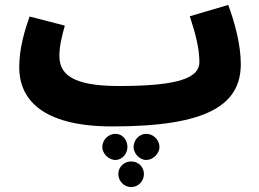

<svg xmlns="http://www.w3.org/2000/svg" viewBox="-20 -492 1049 779"><path d="M436 21C819 21 957 -65 957 -232C957 -311 932 -402 906 -472L750 -426C772 -360 789 -297 789 -240C789 -176 705 -143 462 -143C266 -143 221 -195 221 -266C221 -306 232 -349 243 -388L100 -425C82 -374 58 -298 58 -219C58 -96 142 21 436 21ZM573 51C546 51 522 75 522 105C522 130 546 157 573 157C602 157 627 130 627 105C627 75 602 51 573 51ZM448 51C420 51 395 75 395 105C395 130 420 157 448 157C477 157 497 130 497 105C497 75 477 51 448 51ZM512 163C483 163 460 186 460 214C460 242 483 267 512 267C542 267 564 242 564 214C564 186 542 163 512 163Z"/></svg>

Font: Noto Sans Arabic UI Cn Bk
Style: Regular
Weight: 900
Width: 3
Designer: Monotype Design Team, Nadine Chahine and Nizar Qandah
Foundry: Monotype Imaging Inc.
Version: Version 2.010